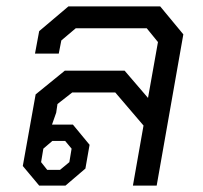

<svg xmlns="http://www.w3.org/2000/svg" viewBox="-20 -578 632 598"><path d="M51 -61 91 -284 182 -358H368L441 -273L472 -447L437 -490H216L171 -452L163 -411H89L102 -481L193 -558H479L551 -471L468 0H394L427 -187L339 -290H205L159 -254L155 -227L142 -190H207L259 -127L246 -53L184 0H102ZM167 -49 196 -73 203 -115 183 -139H143L115 -115L108 -73L127 -49Z"/></svg>

Font: Chakra Petch
Style: Italic
Weight: 400
Italic angle: -10°
Designer: Katatrad Aksorn Co.,Ltd.
Foundry: Cadson Demak Co.,Ltd.
Version: Version 1.000; ttfautohint (v1.6)